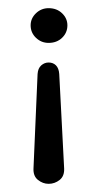

<svg xmlns="http://www.w3.org/2000/svg" viewBox="-20 -320 240 470"><path d="M99 -167Q110 -167 117 -160Q124 -153 125 -139L137 92Q138 111 126 120.5Q114 130 99 130Q85 130 73 120.5Q61 111 62 92L72 -139Q73 -153 81 -160Q89 -167 99 -167ZM99 -300Q119 -300 132 -287.5Q145 -275 145 -258Q145 -240 132 -227.5Q119 -215 99 -215Q81 -215 68 -227.5Q55 -240 55 -258Q55 -275 68 -287.5Q81 -300 99 -300Z"/></svg>

Font: Dongle
Style: Regular
Weight: 400
Designer: Yanghee Ryu
Foundry: Yanghee Ryu
Version: Version 2.000